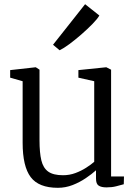

<svg xmlns="http://www.w3.org/2000/svg" viewBox="-20 -885 656 916"><path d="M488 9Q464 9 451 0.8Q438 -7.5 438 -33V-72.5Q418 -54.5 389.2 -35Q360.5 -15.5 326.5 -2.2Q292.5 11 256 11Q165 11 126.5 -40Q88 -91 88 -204V-497.5L28.5 -514.5V-550.5L149 -564H151L168.5 -552.5V-215.5Q168.5 -157 177.2 -120.2Q186 -83.5 210.2 -66.2Q234.5 -49 280.5 -49Q312 -49 340 -59.5Q368 -70 391 -84.8Q414 -99.5 429.5 -113V-497.5L354 -514.5V-550.5L485.5 -564H487.5L510 -552.5V-43H571.5L570.5 -6Q554 -1.5 534 3.8Q514 9 488 9ZM264 -645.5 233 -671.5 386 -865 454 -811Q444.5 -794.5 420.8 -770.2Q397 -746 367.5 -720.2Q338 -694.5 310.5 -674.2Q283 -654 265 -645.5Z"/></svg>

Font: Merriweather 24pt Light
Style: Regular
Weight: 300
Designer: Eben Sorkin
Foundry: Eben Sorkin
Version: Version 2.100